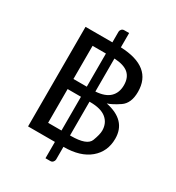

<svg xmlns="http://www.w3.org/2000/svg" viewBox="-217 -950 1098 1198"><g transform="rotate(30 331.5 -351.0)"><path d="M200.2 -397.9H296.4V-636.7H200.2ZM200.2 -82H296.4V-325.2H200.2ZM357.9 -636.2V-398.4Q426.3 -402.8 459.5 -434.8Q492.7 -466.8 492.7 -521.5Q492.7 -576.2 460.2 -604.5Q427.7 -632.8 357.9 -636.2ZM357.9 -325.2V-82H363.3Q479.5 -82 498.3 -131.3Q517.1 -180.7 517.1 -208Q517.1 -262.2 479 -293.7Q440.9 -325.2 363.3 -325.2ZM612.8 -205.6Q612.8 -112.3 545.9 -56.2Q479 0 359.4 0H357.9V91.8Q357.4 101.6 350.1 109.6Q342.8 117.7 331.5 117.7H296.4V0H103V-717.3H296.4V-794.4Q296.9 -804.2 304.2 -812Q311.5 -819.8 323.2 -819.8H357.9V-716.8Q589.4 -707.5 589.4 -529.3Q589.4 -446.8 539.8 -413.3Q490.2 -379.9 456.5 -369.6Q612.8 -337.4 612.8 -205.6Z"/></g></svg>

Font: Lato-Medium
Style: Regular
Weight: 500
Designer: Lukasz Dziedzic
Foundry: tyPoland Lukasz Dziedzic
Version: Version 2.006; 2014-01-15